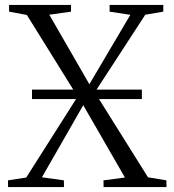

<svg xmlns="http://www.w3.org/2000/svg" viewBox="-20 -763 709 783"><path d="M87 -39 296.5 -369 89.5 -702 17 -715.5V-743H269.5V-715.5L181 -703L344.5 -419.5L511.5 -702.5L427 -715.5V-743H646V-715.5L572.5 -703L366.5 -386.5L583.5 -40L658.5 -27.5L659 0H402.5L402 -27.5L489.5 -39L319.5 -334L151 -40L240.5 -27.5L241 0H13L12.5 -27.5ZM558.5 -397.5V-359H110.5V-397.5Z"/></svg>

Font: Merriweather 96pt Light
Style: Regular
Weight: 300
Version: Version 2.100